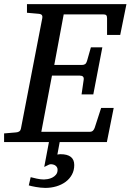

<svg xmlns="http://www.w3.org/2000/svg" viewBox="-35 -691 635 934"><path d="M326.2 111.8Q326.2 137.7 314.9 158.4Q303.7 179.2 284.2 193.6Q264.6 208 239 215.6Q213.4 223.1 185.1 223.1Q173.8 223.1 161.9 221.7Q149.9 220.2 139.2 218.5Q128.4 216.8 119.4 214.6Q110.4 212.4 105 210.9L114.3 170.9Q125.5 173.8 144 178Q162.6 182.1 179.2 182.1Q186 182.1 197.3 180.2Q208.5 178.2 219 173.1Q229.5 168 237.3 158.7Q245.1 149.4 245.1 134.8Q245.1 127.4 241.9 122.3Q238.8 117.2 234.1 114Q229.5 110.8 223.6 109.4Q217.8 107.9 211.9 107.9Q207.5 107.9 201.7 110.6Q195.8 113.3 180.2 121.1L203.1 0H-15.1V-42L43 -46.9Q64 -48.3 66.9 -65.9L170.9 -604Q172.4 -612.3 168.5 -617.7Q164.6 -623 151.9 -624L96.2 -628.9V-670.9H580.1L549.8 -521H485.8V-602.1Q485.8 -612.8 481.9 -616.9Q478 -621.1 466.8 -621.1H274.9L229 -375H362.8Q373.5 -375 379.2 -379.2Q384.8 -383.3 388.2 -394L407.2 -460.9H462.9L418.9 -231.9H361.8L372.1 -303.2Q375 -323.2 353 -323.2H217.8L166 -49.8H400.9Q411.6 -49.8 417.2 -55.4Q422.9 -61 425.8 -69.8L457 -166H518.1L484.9 0H255.4L244.1 61Q248 60.1 251.7 59.6Q255.4 59.1 259.3 59.1Q326.2 59.1 326.2 111.8Z"/></svg>

Font: Charis SIL Eur
Style: Italic
Weight: 400
Italic angle: -11°
Foundry: SIL International
Version: Version 5.000